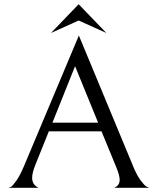

<svg xmlns="http://www.w3.org/2000/svg" viewBox="-20 -888 728 908"><path d="M221 -732 352 -868 483 -732 352 -791ZM460 -267H211L147 -108Q132 -70 132 -47Q132 -14 162 0H19Q24 0 32 -4.5Q40 -9 57 -33Q74 -57 92 -99L353 -720L612 -96Q628 -58 645.5 -34.5Q663 -11 672 -6Q681 -1 687 0H521Q546 -12 546 -37Q546 -58 530 -97ZM228 -308H444L335 -575Z"/></svg>

Font: Bellefair
Style: Regular
Weight: 400
Designer: Nick Shinn, Liron Lavi Turkenic
Foundry: Shinntype
Version: Version 1.003;PS 001.003;hotconv 1.0.88;makeotf.lib2.5.64775